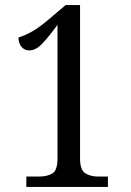

<svg xmlns="http://www.w3.org/2000/svg" viewBox="-20 -738 517 758"><path d="M84 0V-41H135Q166 -41 186.5 -53Q207 -65 207 -113V-640Q175 -596 148.5 -567.5Q122 -539 96 -539Q77 -539 65 -553Q53 -567 53 -590Q79 -598 107.5 -614Q136 -630 179 -667L239 -718H296V-113Q296 -67 316.5 -54Q337 -41 368 -41H406V0Z"/></svg>

Font: Noto Serif Hebrew Condensed
Style: Regular
Weight: 400
Width: 3
Designer: Monotype Design Team
Foundry: Monotype Imaging Inc.
Version: Version 2.004; ttfautohint (v1.8.4.7-5d5b)